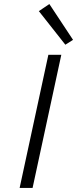

<svg xmlns="http://www.w3.org/2000/svg" viewBox="-20 -929 381 949"><path d="M219 -658H283L141 0H77ZM172 -874 224 -909 341 -732 303 -708Z"/></svg>

Font: Ysabeau Semilight
Style: Italic
Weight: 300
Italic angle: -12°
Designer: Christian Thalmann (Catharsis Fonts)
Version: Version 0.003